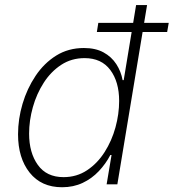

<svg xmlns="http://www.w3.org/2000/svg" viewBox="-20 -748 705 779"><path d="M231.9 11.7Q147.5 11.7 100.3 -47.6Q53.2 -106.9 53.2 -203.1Q53.2 -265.1 71.5 -326.9Q89.8 -388.7 124.3 -440.2Q158.7 -491.7 208 -522.5Q257.3 -553.2 320.3 -553.2Q367.7 -553.2 400.1 -535.4Q432.6 -517.6 451.9 -487.8Q471.2 -458 477.5 -422.9H481.9L532.2 -727.5H576.7L456.1 0H412.6L432.6 -119.1H427.7Q409.2 -83.5 380.9 -53.5Q352.5 -23.4 315.2 -5.9Q277.8 11.7 231.9 11.7ZM237.8 -29.3Q291.5 -29.3 333.5 -57.4Q375.5 -85.4 404.5 -131.1Q433.6 -176.8 448.5 -231.2Q463.4 -285.6 463.4 -338.4Q463.4 -416 427.5 -464.1Q391.6 -512.2 323.2 -512.2Q270 -512.2 228.3 -484.9Q186.5 -457.5 157.5 -412.4Q128.4 -367.2 113.3 -313.2Q98.1 -259.3 98.1 -205.6Q98.1 -128.4 133.5 -78.9Q168.9 -29.3 237.8 -29.3ZM373 -618.2 378.9 -655.3H664.6L658.2 -618.2Z"/></svg>

Font: Inter ExtraLight
Style: Italic
Weight: 250
Italic angle: -9.3988°
Designer: Rasmus Andersson
Foundry: rsms
Version: Version 4.001;git-66647c0bb